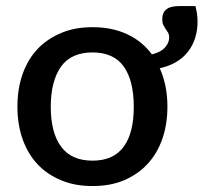

<svg xmlns="http://www.w3.org/2000/svg" viewBox="-20 -608 673 635"><path d="M286.1 -76.7Q355.5 -76.7 389.2 -123Q422.4 -168 422.4 -254.9Q422.4 -341.3 389.2 -388.2Q355.5 -434.6 286.1 -434.6Q215.8 -434.6 182.1 -388.2Q147.9 -339.8 147.9 -254.9Q147.9 -168.9 182.1 -123Q215.8 -76.7 286.1 -76.7ZM573.2 -587.9H626.5Q628.4 -581.1 631.3 -564.5Q633.3 -552.2 633.3 -536.1Q633.3 -479 602.5 -438Q570.3 -396 508.3 -382.3Q533.7 -326.2 533.7 -255.4Q533.7 -195.3 516.1 -146.5Q498.5 -97.7 466.3 -64Q435.1 -30.8 388.7 -11.2Q344.2 7.3 286.1 7.3Q228 7.3 183.6 -11.2Q135.3 -31.2 105 -64Q72.8 -97.7 55.2 -146.5Q37.6 -195.3 37.6 -255.4Q37.6 -315.4 55.2 -364.3Q72.8 -413.1 105 -446.8Q136.7 -480 183.6 -499.5Q228 -518.1 286.1 -518.1Q350.6 -518.1 399.9 -495.1Q449.7 -472.2 482.4 -428.2Q511.2 -435.1 524.9 -450.2Q539.6 -465.8 539.6 -484.9Q539.6 -493.2 536.1 -499.5Q533.7 -503.4 527.8 -512.2Q524.4 -517.1 520 -525.4Q516.6 -532.2 516.6 -544.4Q516.6 -566.4 530.3 -577.1Q543 -587.9 573.2 -587.9Z"/></svg>

Font: Lato-SemiBold
Style: Regular
Weight: 500
Designer: Lukasz Dziedzic with Adam Twardoch and Botio Nikoltchev
Foundry: tyPoland Lukasz Dziedzic
Version: ""